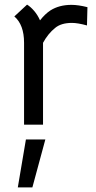

<svg xmlns="http://www.w3.org/2000/svg" viewBox="-20 -538 416 830"><path d="M358 -507 356 -428Q316 -439 291 -439Q244 -439 218 -417Q188 -393 166 -353V1H84V-353Q84 -431 42 -467L97 -518Q112 -509 127.5 -491Q143 -473 153 -450Q175 -478 198 -493Q236 -517 289 -517Q318 -517 358 -507ZM92 65H176L120 272H57Z"/></svg>

Font: Bellota
Style: Bold
Weight: 700
Designer: Kemie Guaida
Foundry: Kemie Guaida
Version: Version 4.001